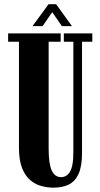

<svg xmlns="http://www.w3.org/2000/svg" viewBox="-20 -854 462 886"><path d="M226.5 12Q201 12 173 5Q145 -2 121 -21.5Q97 -41 82.2 -77.5Q67.5 -114 67.5 -173V-661.5H17.5V-700H260V-661.5H204.5V-167.5Q204.5 -99 218.5 -67.8Q232.5 -36.5 262.5 -36.5Q273.5 -36.5 283.5 -41.8Q293.5 -47 301.8 -59.8Q310 -72.5 314.2 -94.8Q318.5 -117 318.5 -151.5V-661.5H274.5V-700H406V-661.5H358.5V-148Q358.5 -87 342.8 -52Q327 -17 297.5 -2.5Q268 12 226.5 12ZM130 -733.5 204 -834.5H239L312 -733.5H265.5L221 -798L176.5 -733.5Z"/></svg>

Font: Imbue Thin 10pt ExtraBold
Style: Regular
Weight: 800
Version: Version 1.102